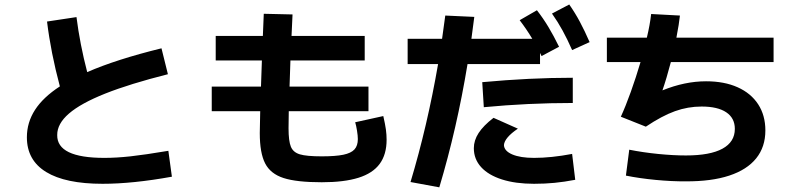

<svg xmlns="http://www.w3.org/2000/svg" viewBox="-20 -802 3497 847"><path d="M98.6 -196.3Q98.6 -261.7 134.5 -317.4Q170.4 -373 244.1 -420.9Q204.1 -570.3 187.5 -707L317.4 -726.6Q332.5 -607.4 364.7 -483.9Q493.2 -540 692.4 -588.9L720.7 -474.6Q552.2 -432.1 444.3 -389.2Q336.4 -346.2 284.2 -301Q231.9 -255.9 232.4 -206.1Q231 -105.5 440.4 -105.5Q493.2 -105.5 555.4 -112.3Q617.7 -119.1 722.7 -136.7L738.3 -22.5Q565.4 8.8 432.6 8.8Q268.6 8.8 183.6 -43.2Q98.6 -95.2 98.6 -196.3Z M1126 -214.8 1127.9 -311.5H914.1V-419.9H1131.3L1135.3 -535.2H931.6V-643.6H1139.6L1143.6 -741.2L1270.5 -738.3L1266.1 -643.6H1588.9V-535.2H1261.2L1257.3 -419.9H1605.5V-311.5H1253.9L1252.9 -236.3Q1252.9 -179.7 1263.2 -154.8Q1273.4 -129.9 1303 -121.1Q1332.5 -112.3 1399.4 -112.3Q1460.4 -112.3 1494.6 -119.4Q1528.8 -126.5 1543.7 -142.8Q1558.6 -159.2 1558.6 -188.5Q1558.6 -203.1 1554.9 -225.8Q1551.3 -248.5 1546.9 -262.7L1670.9 -290Q1679.2 -253.9 1682.4 -230.7Q1685.5 -207.5 1685.5 -185.5Q1685.5 -120.6 1655 -79.1Q1624.5 -37.6 1561.3 -17.8Q1498 2 1399.4 2Q1288.6 2 1231 -16.6Q1173.3 -35.2 1149.7 -81.1Q1126 -127 1126 -214.8Z M1912.6 -519.5H1778.3V-630.9H1930.2L1944.3 -733.4L2072.3 -727.5L2059.6 -630.9H2328.1Q2303.7 -671.9 2272.5 -712.9L2348.6 -756.8Q2376 -721.7 2399.2 -683.1Q2422.4 -644.5 2446.3 -595.7L2369.1 -554.7L2362.3 -568.4V-519.5H2042.5Q1995.6 -234.4 1918 24.4L1791 1Q1865.2 -245.6 1912.6 -519.5ZM2070.3 -148.4Q2070.3 -182.6 2091.3 -215.1Q2112.3 -247.6 2157.2 -282.2L2264.6 -234.4Q2235.4 -214.8 2219.7 -196.3Q2204.1 -177.7 2203.1 -162.1Q2204.1 -136.2 2239.7 -120.8Q2275.4 -105.5 2335.9 -105.5Q2411.6 -105.5 2503.9 -123L2517.6 -8.8Q2468.8 0.5 2426.3 4.6Q2383.8 8.8 2335.9 8.8Q2254.4 8.8 2194.6 -10.3Q2134.8 -29.3 2102.5 -64.7Q2070.3 -100.1 2070.3 -148.4ZM2506.8 -459V-347.7Q2309.6 -347.7 2114.3 -329.1L2107.4 -439.5Q2317.9 -459 2506.8 -459ZM2415 -742.2 2491.2 -782.2Q2517.1 -745.1 2538.1 -705.8Q2559.1 -666.5 2581.1 -616.2L2503.9 -581.1Q2482.9 -628.9 2461.9 -667.2Q2440.9 -705.6 2415 -742.2Z M2741.2 -27.3 2755.9 -141.6Q2817.4 -129.4 2883.8 -122.8Q2950.2 -116.2 3005.9 -116.2Q3112.3 -116.2 3167 -146Q3221.7 -175.8 3221.7 -233.4Q3221.7 -281.2 3183.8 -306.6Q3146 -332 3075.2 -332Q3014.6 -332 2957.5 -311.5Q2900.4 -291 2829.1 -243.2L2718.8 -287.1Q2739.7 -332.5 2762.7 -396.5Q2785.6 -460.4 2805.7 -528.3H2657.2V-635.7H2833.5Q2847.2 -692.4 2852.5 -740.2L2979.5 -733.4Q2976.1 -699.2 2963.9 -635.7H3392.6V-528.3H2939.5Q2920.4 -455.6 2902.3 -403.3Q3001 -443.4 3094.7 -443.4Q3175.3 -443.4 3234.1 -417Q3293 -390.6 3324.7 -341.8Q3356.4 -293 3356.4 -226.6Q3356.4 -153.8 3315.9 -103.5Q3275.4 -53.2 3197 -27.3Q3118.7 -1.5 3005.9 -2Q2944.8 -1.5 2873 -8.3Q2801.3 -15.1 2741.2 -27.3Z"/></svg>

Font: Pretendard GOV
Style: Bold
Weight: 700
Designer: Base glyphs from Inter by Rasmus Andersson; Hangeul glyphs from Noto Sans CJK(Source Han Sans) by Jang Soo-young and Kan
Foundry: Kil Hyung-jin
Version: Version 1.309